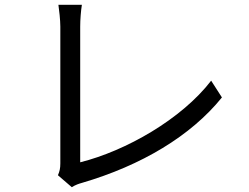

<svg xmlns="http://www.w3.org/2000/svg" viewBox="-20 -764 1040 802"><path d="M280 18C295 8 311 3 322 0C571 -73 777 -196 907 -357L862 -427C738 -266 506 -134 315 -86V-653C315 -682 318 -719 322 -744H224C227 -724 232 -680 232 -653V-81C232 -61 229 -48 222 -32Z"/></svg>

Font: Noto Sans CJK KR Regular
Style: Regular
Weight: 400
Designer: Ryoko NISHIZUKA (kana & ideographs); Paul D. Hunt (Latin, Greek & Cyrillic); Wenlong ZHANG (bopomofo); Sandoll Communica
Foundry: Adobe Systems Incorporated
Version: Version 1.004;PS 1.004;hotconv 1.0.82;makeotf.lib2.5.63406